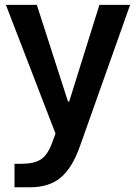

<svg xmlns="http://www.w3.org/2000/svg" viewBox="-20 -543 562 794"><path d="M209.5 9.3 195.3 47.9C183.1 81.5 167.5 104 148.9 116.2C130.4 128.4 103.5 134.3 68.8 134.3H40V231.4H105.5C156.7 231.4 198.7 218.3 231 191.4C263.2 164.6 290 120.6 311 60.5L518.1 -522.9H391.1L266.1 -123H261.2L132.3 -522.9H4.4Z"/></svg>

Font: Estedad SemiBold
Style: Regular
Weight: 600
Designer: Amin Abedi
Version: Version 7.3